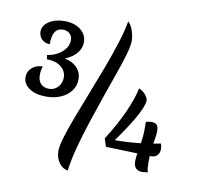

<svg xmlns="http://www.w3.org/2000/svg" viewBox="-90 -862 1067 1037"><g transform="rotate(10 443.5 -343.0)"><path d="M163 -291Q106 -291 71 -314.5Q36 -338 36 -376Q36 -407 59.5 -427.5Q83 -448 118 -448Q114 -437 112 -424.5Q110 -412 110 -401Q110 -369 126.5 -352Q143 -335 172 -335Q201 -335 220.5 -356.5Q240 -378 240 -409Q240 -443 211.5 -466.5Q183 -490 133 -490L145 -506L199 -513Q252 -513 286 -485Q320 -457 320 -413Q320 -377 299.5 -349.5Q279 -322 244 -306.5Q209 -291 163 -291ZM133 -490 130 -513Q163 -518 188.5 -533Q214 -548 228.5 -569Q243 -590 243 -614Q243 -636 228.5 -649.5Q214 -663 191 -663Q162 -663 148 -641Q134 -619 134 -573Q107 -573 90 -590Q73 -607 73 -632Q73 -665 107 -687.5Q141 -710 192 -710Q246 -710 280 -683.5Q314 -657 314 -615Q314 -582 291.5 -555Q269 -528 228.5 -511.5Q188 -495 133 -490ZM530 -768Q546 -754 556.5 -725Q567 -696 567 -665Q567 -641 553.5 -593.5Q540 -546 517.5 -482.5Q495 -419 469.5 -345.5Q444 -272 419 -196.5Q394 -121 375 -49.5Q356 22 348 82Q319 78 299.5 50.5Q280 23 280 -14Q280 -41 295.5 -92Q311 -143 336.5 -210Q362 -277 391.5 -352Q421 -427 449.5 -503Q478 -579 499.5 -647Q521 -715 530 -768ZM515 -124Q570 -210 604.5 -287Q639 -364 651 -422Q672 -413 687 -395.5Q702 -378 702 -363Q702 -349 691.5 -323Q681 -297 661 -262Q641 -227 612 -184Q583 -141 546 -91ZM529 -80 515 -124Q561 -123 600 -124Q639 -125 674.5 -128Q710 -131 745 -136Q780 -141 819 -149Q821 -143 822.5 -135Q824 -127 824 -120Q824 -98 812 -85Q800 -72 777 -72ZM787 -212Q787 -193 783 -172Q779 -151 774.5 -120.5Q770 -90 770 -42Q770 -19 771 -7Q772 5 776 16Q770 17 761.5 18.5Q753 20 746 20Q722 20 710 7Q698 -6 698 -31Q698 -52 703.5 -81.5Q709 -111 714.5 -152.5Q720 -194 718 -250Q726 -252 734 -253.5Q742 -255 749 -255Q769 -255 778 -245Q787 -235 787 -212Z"/></g></svg>

Font: Merienda
Style: Regular
Weight: 400
Designer: Eduardo Rodriguez Tunni
Foundry: Eduardo Rodriguez Tunni
Version: Version 2.001